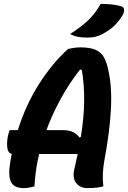

<svg xmlns="http://www.w3.org/2000/svg" viewBox="-20 -952 654 981"><path d="M156 0Q144 4 129 6.5Q114 9 101 9Q51 9 36 -23Q21 -55 32 -121Q36 -144 40 -166Q20 -170 17 -199.5Q14 -229 22 -264L29 -287H71Q113 -419 180.5 -524.5Q248 -630 328 -702Q342 -705 358 -707.5Q374 -710 390 -710Q440 -710 468.5 -697.5Q497 -685 511.5 -658.5Q526 -632 534 -591Q553 -506 546.5 -390Q540 -274 513 -131Q507 -97 505.5 -65Q504 -33 508 0Q480 9 425 9Q390 9 369 -17Q348 -43 361 -93Q370 -130 377 -165H180Q169 -120 163.5 -78.5Q158 -37 156 0ZM303 -287Q333 -287 353.5 -277Q374 -267 385 -250L393 -252Q409 -351 410 -434.5Q411 -518 398 -595L389 -597Q330 -521 287.5 -442Q245 -363 217 -287ZM494 -932Q560 -932 599 -920Q613 -916 614 -903Q615 -890 607 -875Q586 -841 562 -818.5Q538 -796 503 -778Q484 -768 467 -764Q450 -760 424 -760Q395 -760 375 -764.5Q355 -769 338 -778Q393 -813 430 -848Q467 -883 494 -932Z"/></svg>

Font: Recursive Mn Csl St
Style: Bold Italic
Weight: 700
Italic angle: -15°
Monospace: yes
Version: Version 1.079;hotconv 1.0.112;makeotfexe 2.5.65598; ttfautoh